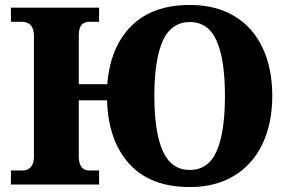

<svg xmlns="http://www.w3.org/2000/svg" viewBox="-20 -745 1173 775"><path d="M412 -340H298V-114Q298 -85 309 -71Q320 -57 340 -57H380V0H24V-57H72Q92 -57 104.5 -71Q117 -85 117 -114V-600Q117 -657 67 -657H24V-714H380V-657H340Q320 -657 309 -644.5Q298 -632 298 -601V-405H413Q425 -555 510 -640Q595 -725 747 -725Q851 -725 926 -680Q1001 -635 1040 -552Q1079 -469 1079 -358Q1079 -247 1039.5 -164Q1000 -81 925 -35.5Q850 10 746 10Q587 10 502 -83.5Q417 -177 412 -340ZM888 -358Q888 -504 854.5 -580Q821 -656 747 -656Q671 -656 637 -580Q603 -504 603 -358Q603 -212 637 -135.5Q671 -59 746 -59Q821 -59 854.5 -135Q888 -211 888 -358Z"/></svg>

Font: Noto Serif ExtraBold
Style: Regular
Weight: 800
Designer: Monotype Design Team
Foundry: Monotype Imaging Inc.
Version: Version 1.001